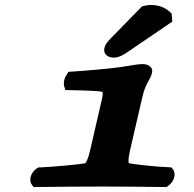

<svg xmlns="http://www.w3.org/2000/svg" viewBox="-20 -751 780 773"><path d="M551.2 -724.9 427.7 -598.4C417.2 -587.6 404.4 -575.1 400.2 -557C394.8 -533.5 414.6 -519 437.2 -519C458.5 -519 477.6 -529.9 498.9 -545.1L673.8 -664.1L670.9 -696.3L666.1 -701.1C637.8 -729.5 599 -731 588.2 -731C578.5 -731 570.5 -730 561.8 -727.7ZM553.2 -360.6C566.8 -419.5 584.8 -426.6 592.2 -458.5C597.1 -479.6 577.7 -493 554.4 -493C533.6 -493 501.7 -486.3 469.4 -481.5C416.5 -473.7 315.9 -465.7 272.5 -462.9L255.7 -461.9L247 -447.9C237.4 -432.5 234.6 -415.1 239.3 -400.5L243.2 -388.4L258.2 -388.1C336 -386.7 380.5 -384.4 392.3 -381.3C394.1 -378 395 -372 390.2 -351.1L342.4 -143.8C334.1 -108.2 326.1 -96.3 322.9 -93.7C295.3 -88.3 184.8 -78.6 143 -77.1L133.1 -76.8L124.8 -70.5C102.2 -53.7 94.9 -22.1 109.7 -5.3L115.5 2.2L126.3 2C167.9 1 338.9 0 391.3 0C440.2 0 597.9 1 640.1 2L650.8 2.2L660.1 -5.3C682.6 -22.2 690 -54 675.2 -70.9L669.7 -77.2L660 -77.6C614.1 -79.1 518.8 -89 498.8 -94.3C498.1 -94.9 493.9 -103.7 503.3 -144.7Z"/></svg>

Font: Linux Libertine Mono O 
Style: Mono Bold Oblique
Weight: 400
Italic angle: -13°
Designer: Philipp H. Poll
Foundry: Philipp H. Poll
Version: Version 5.1.7